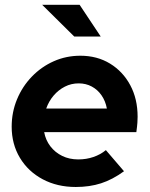

<svg xmlns="http://www.w3.org/2000/svg" viewBox="-20 -758 616 789"><path d="M291.4 10.4Q215 10.4 155.4 -21.4Q95.7 -53.1 61.8 -109.5Q28 -165.9 28 -237.4Q28 -296.9 49.9 -349.8Q71.8 -402.7 110.9 -443.2Q149.9 -483.6 200.9 -506.3Q252 -529 310.3 -529Q379.2 -529 432.2 -496.6Q485.2 -464.2 515.3 -407.9Q545.5 -351.7 545.5 -278Q545.5 -267.3 544.6 -254Q543.8 -240.7 540.3 -215.1H161.5Q167.5 -182.3 186.9 -156.9Q206.4 -131.5 235.7 -117.2Q265 -102.9 301.6 -102.9Q335 -102.9 363.9 -112.9Q392.9 -122.8 415.1 -141.1L489.6 -54.3Q442.2 -19.9 395.2 -4.7Q348.3 10.4 291.4 10.4ZM169.9 -312H419.2Q413.4 -343 397.3 -366.2Q381.3 -389.4 357.2 -402.4Q333.1 -415.4 303.3 -415.4Q272.7 -415.4 246.6 -402Q220.5 -388.7 200.7 -365.7Q180.9 -342.7 169.9 -312ZM285.1 -607.9 153.4 -738.2H307.2L393.9 -607.9Z"/></svg>

Font: Red Hat Display
Style: Italic
Weight: 300
Italic angle: -12°
Designer: Pentagram, MCKL
Foundry: Pentagram, MCKL
Version: Version 1.023